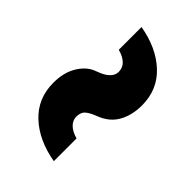

<svg xmlns="http://www.w3.org/2000/svg" viewBox="-38 -734 836 836"><g transform="rotate(-45 379.5 -316.5)"><path d="M321 -250Q310 -280 296.5 -296.5Q283 -313 255 -313Q233 -313 215.5 -295.5Q198 -278 189 -245H49Q68 -355 130.5 -421.5Q193 -488 289 -488Q351 -488 393.5 -463Q436 -438 452 -402Q454 -397 463.5 -373.5Q473 -350 488.5 -335Q504 -320 524 -320Q573 -320 592 -388H732Q713 -278 650.5 -211.5Q588 -145 492 -145Q432 -145 387 -170Q342 -195 321 -250Z"/></g></svg>

Font: Oak Sans Black
Style: Italic
Weight: 900
Italic angle: -9.5°
Foundry: Erik Kennedy, Walven
Version: Version 1.000